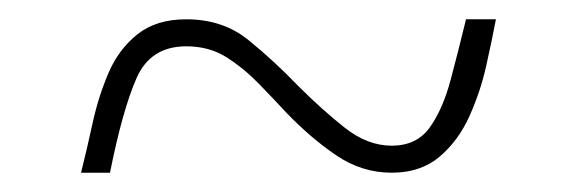

<svg xmlns="http://www.w3.org/2000/svg" viewBox="-20 -456 599 199"><path d="M64 -277Q70 -301 76 -328.5Q82 -356 92.5 -380.5Q103 -405 122.5 -420.5Q142 -436 173 -436Q211 -436 237.5 -414.5Q264 -393 289 -367Q314 -342 337.5 -323.5Q361 -305 386 -305Q412 -305 425.5 -324Q439 -343 447 -373Q455 -403 463 -436H494Q490 -415 484 -388Q478 -361 466.5 -335.5Q455 -310 435.5 -293.5Q416 -277 386 -277Q355 -277 328.5 -295Q302 -313 277 -339Q264 -353 248.5 -369Q233 -385 215 -396.5Q197 -408 173 -408Q136 -408 121.5 -375Q107 -342 94 -277Z"/></svg>

Font: Noto Serif Thin
Style: Regular
Weight: 100
Designer: Monotype Design Team
Foundry: Monotype Imaging Inc.
Version: Version 2.015